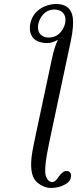

<svg xmlns="http://www.w3.org/2000/svg" viewBox="-20 -718 382 950"><path d="M129.9 -601.1Q143.1 -662.6 203.6 -687.5Q229.5 -697.8 257.3 -698.2Q328.1 -698.2 339.4 -635.7Q346.7 -591.8 330.1 -514.2L223.6 -13.2Q193.8 126.5 208.5 157.2Q218.3 182.6 240.2 183.1Q254.9 181.6 269.5 157.2Q290 128.9 306.6 127.9Q336.4 127.9 330.6 160.6Q330.1 162.6 330.1 163.1Q324.7 187 285.2 202.6Q259.8 211.9 231 211.9Q198.7 211.9 167.5 187.5Q161.1 182.1 157.2 178.2Q122.6 138.7 139.6 35.2Q144 9.3 155.3 -43.9L237.3 -429.2Q249 -484.4 266.6 -521Q238.3 -505.4 215.3 -504.9Q145 -504.9 130.4 -556.6Q125 -577.1 129.9 -601.1ZM301.8 -601.1Q311 -643.6 281.7 -662.6Q268.1 -670.4 250.5 -670.9Q203.1 -670.9 178.7 -625Q172.4 -612.8 169.9 -601.1Q160.6 -556.6 191.9 -539.1Q205.1 -532.2 221.2 -532.2Q266.1 -532.2 291 -574.2Q298.8 -587.9 301.8 -601.1Z"/></svg>

Font: Linux Biolinum Capitals O
Style: Italic Samll Caps
Weight: 400
Italic angle: -12°
Designer: Philipp H. Poll
Foundry: Philipp H. Poll
Version: Version 0.6.2